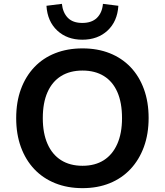

<svg xmlns="http://www.w3.org/2000/svg" viewBox="-20 -966 855 996"><path d="M408 10Q330 10 266.5 -15.5Q203 -41 158 -88.5Q113 -136 88.5 -203Q64 -270 64 -353Q64 -437 88.5 -503.5Q113 -570 158 -617.5Q203 -665 266.5 -690Q330 -715 408 -715Q486 -715 549 -690Q612 -665 657 -618Q702 -571 726.5 -504Q751 -437 751 -354Q751 -271 726.5 -204Q702 -137 657 -89Q612 -41 549 -15.5Q486 10 408 10ZM408 -106Q473 -106 518.5 -135Q564 -164 588.5 -219.5Q613 -275 613 -353Q613 -433 589 -488Q565 -543 519 -571.5Q473 -600 408 -600Q343 -600 297 -571.5Q251 -543 226.5 -488Q202 -433 202 -353Q202 -275 226.5 -219.5Q251 -164 297 -135Q343 -106 408 -106ZM407 -760Q328 -760 277 -807.5Q226 -855 221 -936L301 -946Q306 -900 332 -873.5Q358 -847 407 -847Q456 -847 483 -873.5Q510 -900 514 -946L594 -936Q589 -855 538 -807.5Q487 -760 407 -760Z"/></svg>

Font: Nunito Sans 9pt
Style: Bold
Weight: 700
Version: Version 3.101;gftools[0.9.27]